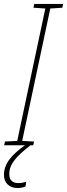

<svg xmlns="http://www.w3.org/2000/svg" viewBox="-59 -734 339 970"><path d="M-38 0H67C-3 50 -39 94 -39 150C-39 189 -13 216 30 216C48 216 60 212 70 208L73 184C62 188 48 191 34 191C3 191 -12 175 -12 146C-13 94 26 54 95 0H109L113 -19L53 -22L195 -691L256 -695L260 -714H114L110 -695L170 -691L28 -22L-34 -19Z"/></svg>

Font: Noto Sans Condensed Thin
Style: Italic
Weight: 100
Width: 3
Italic angle: -12°
Designer: Monotype Design Team
Foundry: Monotype Imaging Inc.
Version: Version 2.013